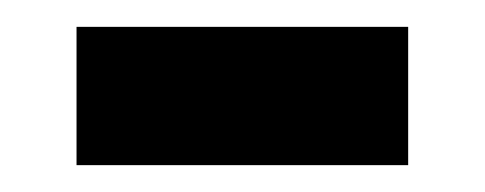

<svg xmlns="http://www.w3.org/2000/svg" viewBox="-20 -314 361 143"><path d="M284 -294V-191H37V-294Z"/></svg>

Font: Almarai Bold
Style: Regular
Weight: 700
Designer: Boutros International 2019
Foundry: Created by Boutros International 2019
Version: Version 1.10